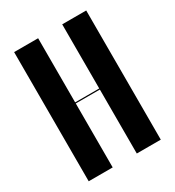

<svg xmlns="http://www.w3.org/2000/svg" viewBox="-170 -799 820 900"><g transform="rotate(-30 240.0 -349.5)"><path d="M44.9 -699.2H174.8V-352.1H305.2V-699.2H435.1V0H305.2V-346.2H174.8V0H44.9Z"/></g></svg>

Font: Moniqa Black Display
Style: Regular
Weight: 900
Designer: Rajesh Rajput
Foundry: Rajesh Rajput
Version: Version 1.000